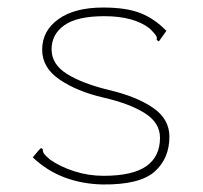

<svg xmlns="http://www.w3.org/2000/svg" viewBox="-20 -480 540 510"><path d="M253 10Q199 9 152 -8.5Q105 -26 67 -62L83 -81L89 -87L94 -83Q93 -78 96.5 -72.5Q100 -67 113 -56Q140 -37 177.5 -25Q215 -13 255 -13Q332 -13 368.5 -38.5Q405 -64 405 -114Q405 -154 364.5 -179.5Q324 -205 254 -221Q185 -237 138.5 -268.5Q92 -300 92 -348Q92 -398 135 -429Q178 -460 254 -460Q316 -460 353.5 -445Q391 -430 422 -398L402 -370L396 -374Q398 -380 394 -386Q390 -392 378 -404Q336 -437 257 -437Q185 -437 151 -413Q117 -389 117 -349Q117 -309 158 -283.5Q199 -258 269 -241Q342 -224 386 -194Q430 -164 430 -117Q430 -59 390.5 -24Q351 11 253 10Z"/></svg>

Font: Inconsolata ExtraLight
Style: Regular
Weight: 200
Monospace: yes
Designer: Raph Levien, Cyreal, Brenton Simpson
Foundry: Raph Levien, Cyreal, Google
Version: Version 3.001; ttfautohint (v1.8.2.53-6de2)